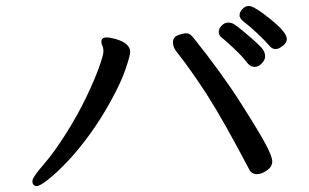

<svg xmlns="http://www.w3.org/2000/svg" viewBox="-20 -681 1040 646"><path d="M104 -55Q89 -55 89 -72Q89 -84 125.5 -126Q162 -168 202 -231.5Q242 -295 270 -353.5Q298 -412 313 -454Q328 -496 328 -508Q328 -520 324.5 -527Q321 -534 321 -540Q321 -555 338 -555Q349 -555 368 -550Q418 -536 418 -506Q418 -495 403 -450Q388 -405 353 -341.5Q318 -278 279.5 -225.5Q241 -173 205 -135.5Q169 -98 141.5 -76.5Q114 -55 104 -55ZM844 -95Q826 -95 818 -112Q729 -281 675 -364.5Q621 -448 571 -511Q562 -524 562 -539Q562 -556 579 -562.5Q596 -569 607 -569Q619 -569 630 -555Q726 -435 789 -336Q852 -237 874 -195.5Q896 -154 896 -138Q896 -120 878 -107.5Q860 -95 844 -95ZM814 -467Q796 -491 766 -519Q736 -547 726 -554.5Q716 -562 716 -574Q716 -584 725.5 -594.5Q735 -605 748 -605Q759 -605 768.5 -599Q778 -593 799 -575.5Q820 -558 840.5 -539.5Q861 -521 866.5 -511.5Q872 -502 872 -491Q872 -480 861 -468Q850 -456 837 -456Q824 -456 814 -467ZM906 -516Q895 -516 884.5 -529Q874 -542 846.5 -568Q819 -594 802.5 -606Q786 -618 786 -630Q786 -641 796 -651Q806 -661 817 -661Q835 -661 890 -616.5Q945 -572 945 -550Q945 -534 923 -521Q916 -516 906 -516Z"/></svg>

Font: LXGW WenKai Lite
Style: Bold
Weight: 700
Designer: LXGW / Fontworks Inc.
Foundry: LXGW / Fontworks Inc.
Version: Version 1.330;April 28, 2024